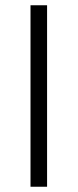

<svg xmlns="http://www.w3.org/2000/svg" viewBox="-20 -710 295 730"><path d="M159 -690H96V0H159Z"/></svg>

Font: Repo Light
Style: Regular
Weight: 300
Designer: Stefan Peev
Foundry: Context Ltd
Version: Version 001.502